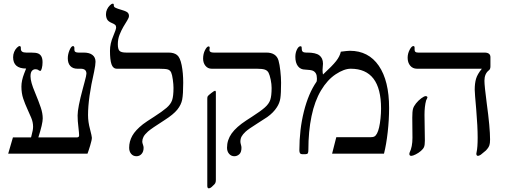

<svg xmlns="http://www.w3.org/2000/svg" viewBox="-20 -841 2777 1051"><path d="M502.9 -502.9Q502.9 -485.8 495.1 -448.2Q461.9 -304.2 461.9 -210.9Q461.9 -173.8 472.7 -134.3Q482.9 -94.7 482.9 -86.9Q482.9 -74.7 473.6 -44.2Q464.4 -13.7 459 0H24.9L50.8 -88.9H149.9L152.8 -100.1Q161.1 -129.4 161.1 -147Q161.1 -171.9 151.1 -195.8Q141.1 -219.7 129.2 -245.6Q117.2 -271.5 107.2 -301Q97.2 -330.6 97.2 -367.2Q97.2 -399.4 112.3 -438.5L123 -465.8Q51.8 -465.8 51.8 -527.8Q51.8 -543 57.4 -556.6Q63 -570.3 72.3 -579.6Q81.5 -588.9 87.9 -588.9Q90.8 -588.9 92.5 -586.2Q94.2 -583.5 94.2 -581.1V-573.2Q94.2 -553.2 123 -553.2H149.9Q177.2 -553.2 189 -548.1Q200.7 -543 206.8 -531.5Q212.9 -520 212.9 -500Q212.9 -481.9 209 -467.5Q205.1 -453.1 201.2 -453.1Q196.3 -453.1 191.9 -456.1Q186 -461.9 172.9 -461.9Q162.6 -461.9 154.8 -453.1Q147 -444.3 147 -422.9Q147 -392.6 171.4 -335.4Q192.4 -284.7 203.1 -252.7Q213.9 -220.7 213.9 -192.9Q213.9 -163.6 189.9 -88.9H400.9Q413.1 -88.9 413.1 -100.1Q413.1 -110.8 409.2 -145Q404.8 -178.7 404.8 -209Q404.8 -250.5 433.1 -355L442.9 -391.6Q453.1 -428.7 453.1 -438Q453.1 -464.8 421.9 -464.8H403.8Q378.9 -464.8 365 -479.7Q351.1 -494.6 351.1 -522Q351.1 -543.9 360.6 -566.4Q370.1 -588.9 379.9 -588.9Q382.8 -588.9 385 -585.9Q387.2 -583 387.2 -579.1V-567.9Q387.2 -553.2 409.2 -553.2H438Q469.7 -553.2 486.3 -540Q502.9 -526.9 502.9 -502.9Z M982.9 -388.2Q982.9 -324.7 977.3 -295.9Q971.7 -267.1 950.4 -240.7Q929.2 -214.4 880.9 -183.6Q808.1 -137.2 790 -121.1Q772 -105 765.4 -91.8Q758.8 -78.6 758.8 -65.9Q758.8 -59.1 762.5 -49.3Q766.1 -39.6 766.1 -32.2Q766.1 -10.7 754.9 1.7Q743.7 14.2 727.1 14.2Q709 14.2 698 1.2Q687 -11.7 687 -32.2Q687 -66.9 704.1 -97.7Q721.2 -128.4 762.7 -161.1Q780.8 -174.8 823.2 -201.7Q868.7 -231 891.6 -250.7Q914.6 -270.5 922.1 -292.5Q929.7 -314.5 929.7 -359.9Q929.7 -378.9 926 -405.5Q922.4 -432.1 917 -444.1Q911.6 -456.1 899.7 -460.4Q887.7 -464.8 849.1 -464.8H620.1Q598.6 -464.8 590.3 -489.3Q582 -513.7 582 -563Q582 -602.5 600.1 -644Q615.7 -680.7 615.7 -690.9Q615.7 -700.2 609.9 -705.3Q604 -710.4 592.8 -714.8Q572.8 -723.1 566.4 -734.9Q560.1 -746.6 560.1 -763.2Q560.1 -776.9 565.9 -789.6Q571.8 -802.2 581.3 -811.5Q590.8 -820.8 596.7 -820.8Q601.6 -820.8 602.3 -818.6Q603 -816.4 603 -811Q603 -805.2 606.9 -801.8Q610.8 -798.3 626 -793Q668 -781.2 677 -773.7Q686 -766.1 686 -753.9Q686 -744.1 676.5 -729.2Q667 -714.4 655.5 -694.6Q644 -674.8 634.5 -650.9Q625 -627 625 -599.1Q625 -571.3 634.5 -562.3Q644 -553.2 670.9 -553.2H902.8Q932.1 -553.2 949 -540Q965.8 -526.9 974.4 -484.4Q982.9 -441.9 982.9 -388.2Z M1518.6 -388.2Q1518.6 -329.1 1514.6 -303Q1510.7 -276.9 1495.6 -253.9Q1477.1 -224.6 1442.9 -200.2L1387.7 -164.6Q1339.4 -134.3 1324 -119.9Q1308.6 -105.5 1302.2 -93.3Q1295.9 -81.1 1295.9 -65.9Q1295.9 -59.1 1298.8 -49.3Q1301.8 -39.6 1301.8 -32.2Q1301.8 -7.3 1289.8 3.4Q1277.8 14.2 1262.7 14.2Q1245.6 14.2 1234.1 1Q1222.7 -12.2 1222.7 -32.2Q1222.7 -74.7 1248 -110.4Q1273.4 -146 1328.6 -182.1L1358.9 -201.7Q1406.7 -232.4 1429.2 -252.2Q1451.7 -272 1459.2 -293.7Q1466.8 -315.4 1466.8 -359.9Q1466.8 -380.4 1461.7 -405.3Q1456.5 -430.2 1450.2 -442.6Q1443.8 -455.1 1429.7 -460Q1415.5 -464.8 1385.7 -464.8H1138.7Q1117.7 -464.8 1104.7 -480.7Q1091.8 -496.6 1091.8 -520Q1091.8 -546.4 1102.3 -566.7Q1112.8 -586.9 1121.6 -586.9Q1127.9 -586.9 1127.9 -579.1L1126.5 -566.9Q1126.5 -553.2 1149.9 -553.2H1438.5Q1464.8 -553.2 1481.7 -542.2Q1498.5 -531.2 1504.6 -509.8Q1510.7 -488.3 1514.6 -453.1Q1518.6 -418 1518.6 -388.2ZM1161.6 145Q1161.6 156.2 1157.7 162.6Q1153.8 168.9 1145.5 175.8Q1132.8 189.9 1122.6 189.9Q1114.7 189.9 1114.7 175.8V-300.8Q1114.7 -310.1 1117.2 -314.2Q1119.6 -318.4 1136.2 -331.3Q1152.8 -344.2 1156.7 -344.2Q1161.6 -344.2 1161.6 -336.9Z M2109.9 -250Q2109.9 -185.1 2102.3 -117.7Q2094.7 -50.3 2082 0H1797.9L1820.8 -89.8H2005.9Q2022 -89.8 2029.5 -94Q2037.1 -98.1 2043.7 -110.4Q2050.3 -122.6 2055.2 -143.6Q2060.1 -164.6 2063 -193.1Q2065.9 -221.7 2065.9 -247.1Q2065.9 -464.8 1899.9 -464.8Q1863.8 -464.8 1817.9 -434.6Q1772 -404.3 1737.3 -346.2Q1702.6 -288.1 1685.3 -205.1Q1668 -122.1 1668 -20Q1668 -7.3 1665 -2.2Q1662.1 2.9 1652.8 2.9H1632.8Q1618.7 2.9 1618.7 -18.1Q1618.7 -131.8 1643.6 -231Q1668.5 -330.1 1712.9 -394Q1714.8 -398.9 1714.8 -411.1Q1714.8 -428.7 1709 -439Q1703.1 -449.2 1692.4 -453.9Q1681.6 -458.5 1650.9 -460Q1625 -460 1610.8 -478.8Q1596.7 -497.6 1596.7 -529.8Q1596.7 -552.2 1605.5 -570.1Q1614.3 -587.9 1625 -587.9Q1628.9 -587.9 1630.4 -585.2Q1631.8 -582.5 1631.8 -571.8Q1631.8 -553.2 1654.8 -553.2H1661.6Q1708 -553.2 1728 -538.1Q1748 -522.9 1748 -492.2L1745.6 -458Q1745.6 -444.3 1748 -433.1Q1799.3 -480.5 1819.8 -506.6Q1840.3 -532.7 1845.7 -558.1Q1883.3 -563 1895 -563Q1997.1 -563 2053.5 -481Q2109.9 -398.9 2109.9 -250Z M2664.6 -477.1Q2664.6 -461.4 2654.8 -455.1Q2631.8 -436.5 2631.8 -398.9Q2631.8 -371.1 2644.5 -274.9Q2662.6 -142.6 2662.6 -77.1Q2662.6 -56.2 2658.9 -45.7Q2655.3 -35.2 2648.2 -26.9Q2641.1 -18.6 2640.4 -17.8Q2639.6 -17.1 2639.2 -16.6Q2638.7 -16.1 2637.9 -15.6Q2637.2 -15.1 2611.8 5.9Q2601.6 12.2 2596.7 12.2Q2587.4 12.2 2587.4 0L2588.9 -8.3Q2594.7 -33.7 2594.7 -87.9Q2594.7 -147.9 2586.9 -240.7Q2578.6 -333 2578.6 -350.1Q2578.6 -384.8 2585.9 -409.9Q2593.3 -435.1 2617.7 -464.8H2262.7Q2239.3 -464.8 2225.3 -481.7Q2211.4 -498.5 2211.4 -524.9Q2211.4 -547.4 2222.2 -568.1Q2232.9 -588.9 2242.7 -588.9Q2249.5 -588.9 2249.5 -580.1V-568.8Q2249.5 -560.5 2253.9 -556.9Q2258.3 -553.2 2269.5 -553.2H2631.8Q2664.6 -553.2 2664.6 -527.8ZM2319.8 -308.1Q2319.8 -305.7 2312.5 -291Q2303.7 -258.8 2303.7 -211.9L2305.7 -71.8Q2305.7 -47.4 2301.3 -36.6Q2296.9 -25.9 2284.2 -14.9Q2271.5 -3.9 2255.4 4.2Q2239.3 12.2 2231.4 12.2Q2220.7 12.2 2220.7 1L2222.2 -5.9Q2237.8 -37.1 2237.8 -86.9L2236.8 -196.8Q2236.8 -230.5 2240.7 -244.9Q2244.6 -259.3 2257.3 -275.1Q2270 -291 2286.1 -303Q2302.2 -314.9 2310.5 -314.9Q2313.5 -314.9 2316.7 -313Q2319.8 -311 2319.8 -308.1Z"/></svg>

Font: Tinos
Style: Regular
Weight: 400
Designer: Steve Matteson
Foundry: Monotype Imaging Inc.
Version: Version 1.23